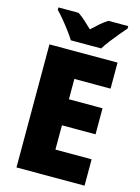

<svg xmlns="http://www.w3.org/2000/svg" viewBox="-136 -1002 782 1076"><g transform="rotate(15 255.0 -463.5)"><path d="M465 0H70V-714H465V-563H255V-445H450V-294H255V-153H465ZM180 -767Q167 -788 146.5 -815.5Q126 -843 104 -869.5Q82 -896 65 -913V-927H182Q204 -912 223.5 -894.5Q243 -877 267 -854Q291 -877 312 -895Q333 -913 355 -927H470V-913Q454 -895 432.5 -869Q411 -843 390 -816Q369 -789 356 -767Z"/></g></svg>

Font: Noto Sans Gujarati SemiCondensed Black
Style: Regular
Weight: 900
Width: 4
Designer: Jelle Bosma - Monotype Design Team, Universal Thirst
Foundry: Monotype Imaging Inc.
Version: Version 2.106; ttfautohint (v1.8.4.7-5d5b)